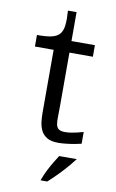

<svg xmlns="http://www.w3.org/2000/svg" viewBox="-95 -697 582 961"><g transform="rotate(10 196.0 -216.0)"><path d="M236.5 14.2Q200.9 14.2 180.1 2.1Q159.3 -10.1 149.4 -29.9Q139.4 -49.7 136.5 -73.1Q133.6 -96.5 133.6 -119V-440.2H38.5V-498.9Q84.6 -498.5 112.2 -504.8Q139.9 -511 153.4 -527.1Q166.9 -543.2 170.1 -572.2Q173.4 -601.1 170.1 -645.9H213.9V-498.9H333V-440.2H213.9V-170Q213.9 -137.7 213.2 -114.1Q212.5 -90.4 215.5 -75.1Q218.4 -59.9 228.6 -52.3Q238.8 -44.7 260.6 -44.7Q275.5 -44.7 290.9 -47Q306.3 -49.3 322.1 -53.2Q338 -57 353.2 -61.3V-1.6Q339.1 2.1 318.1 5.8Q297.2 9.5 275.5 11.8Q253.8 14.2 236.5 14.2ZM216.4 214.5Q245.1 188.6 269.5 163.4Q293.9 138.1 312.4 116.2Q331 94.3 342.8 78.6H253.2Q244.1 92.7 231.9 112.8Q219.6 132.9 206.5 158.3Q193.4 183.7 182.4 214.5Z"/></g></svg>

Font: Russolo 10pt ExtraLight
Style: Regular
Weight: 200
Designer: Micah Stupak-Hahn
Version: Version 1.000